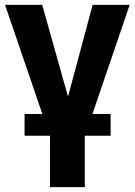

<svg xmlns="http://www.w3.org/2000/svg" viewBox="-20 -566 554 790"><path d="M0.8 -545.9H153.7L259.8 -168.4L361.1 -545.9H513.5L328.9 -4.7V204.1H185.7V-4.7ZM81.1 -7.4V-96.9H435.2V-7.4Z"/></svg>

Font: Inter Tight
Style: Regular
Weight: 400
Designer: Rasmus Andersson
Foundry: rsms
Version: Version 3.002